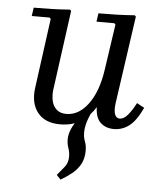

<svg xmlns="http://www.w3.org/2000/svg" viewBox="-51 -510 669 792"><g transform="rotate(5 283.5 -114.0)"><path d="M344 -74Q326 -40 317.5 -14Q309 12 309 35Q309 52 312.5 62Q316 72 319 82Q322 92 322 110Q322 142 309 165.5Q296 189 274.5 206Q253 223 229 237L212 219Q228 200 242 182.5Q256 165 256 140Q256 121 250 104.5Q244 88 244 69Q244 34 271 -5.5Q298 -45 331 -74ZM516 -105 547 -88Q522 -34 493.5 -12Q465 10 430 10Q396 10 374.5 -10Q353 -30 352 -74Q332 -40 296 -15Q260 10 207 10Q144 10 113.5 -29Q83 -68 92 -132L131 -420L126 -425H52L57 -460Q96 -460 131.5 -461Q167 -462 207 -465L212 -460L167 -130Q164 -107 168.5 -85Q173 -63 188 -49Q203 -35 229 -35Q281 -35 319.5 -87.5Q358 -140 371 -229L399 -420L394 -425H320L325 -460Q364 -460 399.5 -461Q435 -462 475 -465L480 -460L428 -97Q424 -66 430 -50.5Q436 -35 450 -35Q467 -35 483.5 -54.5Q500 -74 516 -105Z"/></g></svg>

Font: Brygada 1918
Style: Italic
Weight: 400
Italic angle: -8°
Designer: Mateusz Machalski | Borys Kosmynka | Przemek Hoffer
Foundry: NIEPODLEGLA 2018
Version: Version 3.006